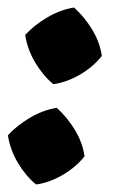

<svg xmlns="http://www.w3.org/2000/svg" viewBox="-20 -485 300 511"><path d="M76 6Q49 -16 28 -51Q7 -86 1 -125Q25 -151 59.5 -171.5Q94 -192 131 -198Q159 -173 179.5 -139Q200 -105 205 -69Q182 -40 147 -19.5Q112 1 76 6ZM122 -261Q95 -283 74 -318Q53 -353 47 -392Q71 -418 105.5 -438.5Q140 -459 177 -465Q205 -440 225.5 -406Q246 -372 251 -336Q228 -307 193 -286.5Q158 -266 122 -261Z"/></svg>

Font: Piazzolla ExtraBold
Style: Italic
Weight: 800
Italic angle: -11.3°
Designer: Juan Pablo del Peral
Foundry: Huerta Tipografica
Version: Version 1.330